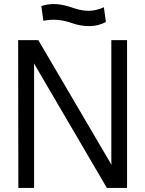

<svg xmlns="http://www.w3.org/2000/svg" viewBox="-20 -932 720 952"><path d="M170 -733 555 -77 534 -71 532 -141V-733H610V0H510L126 -656L148 -662L149 -592V0H71L70 -733ZM345 -892Q386 -878 421.5 -878.5Q457 -879 495 -896L505 -823Q468 -803 424 -802.5Q380 -802 335 -818Q297 -831 264 -833.5Q231 -836 195 -829L185 -902Q221 -914 259.5 -911.5Q298 -909 345 -892Z"/></svg>

Font: Kreadon
Style: Regular
Weight: 400
Designer: kohakuno
Foundry: StudioGnu
Version: Version 1.000;Glyphs 3.1.2 (3151)